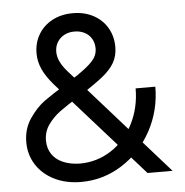

<svg xmlns="http://www.w3.org/2000/svg" viewBox="-52 -772 804 835"><g transform="rotate(-5 349.5 -354.0)"><path d="M45.9 -178.7Q45.9 -237.3 76.2 -281.7Q106.4 -326.2 142.1 -352.1Q177.7 -377.9 243.2 -418Q300.8 -454.1 330.6 -478Q360.4 -502 371.1 -520Q381.8 -538.1 381.8 -558.6Q381.8 -583 371.1 -601.6Q360.4 -620.1 340.8 -630.4Q321.3 -640.6 295.9 -640.6Q271.5 -640.6 252 -630.4Q232.4 -620.1 221.2 -601.6Q210 -583 210 -559.6Q210 -538.1 220.2 -516.6Q230.5 -495.1 250 -472.7L668.9 0H559.6L187.5 -418.9Q154.3 -457 139.2 -490.7Q124 -524.4 124 -559.6Q124 -606.4 146 -643.1Q168 -679.7 207 -700.2Q246.1 -720.7 295.9 -720.7Q345.7 -720.7 384.8 -700.2Q423.8 -679.7 445.8 -642.6Q467.8 -605.5 467.8 -558.6Q467.8 -519.5 450.7 -489.7Q433.6 -460 397.9 -431.6Q362.3 -403.3 293.9 -359.4Q234.4 -322.3 204.6 -300.3Q174.8 -278.3 153.3 -248Q131.8 -217.8 131.8 -178.7Q131.8 -145.5 148.4 -120.1Q165 -94.7 196.3 -81.1Q227.5 -67.4 269.5 -66.4Q344.7 -66.4 406.7 -106.4Q468.8 -146.5 504.4 -216.8Q540 -287.1 540 -371.1H626Q626 -267.6 578.1 -179.2Q530.3 -90.8 448.2 -38.6Q366.2 13.7 269.5 13.7Q204.1 13.7 153.3 -11.2Q102.5 -36.1 74.2 -80.1Q45.9 -124 45.9 -178.7Z"/></g></svg>

Font: Wanted Sans Std Variable
Style: Regular
Weight: 400
Designer: Original Design by Kil Hyung-jin and Kang Hanbin, Wanted Lab, Inc;
Foundry: Wanted Lab, Inc.
Version: Version 1.003;Glyphs 3.2 (3227)